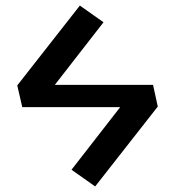

<svg xmlns="http://www.w3.org/2000/svg" viewBox="-20 -605 629 690"><path d="M177 -300H530L547 -222L322 65L237 5L412 -220H60L42 -298L267 -585L352 -525Z"/></svg>

Font: Mplus 1p Medium
Style: Regular
Weight: 500
Version: Version 1.061